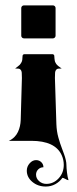

<svg xmlns="http://www.w3.org/2000/svg" viewBox="-20 -514 284 710"><path d="M12.7 6.8Q24.4 1.5 33 -7.1Q41.5 -15.6 46.4 -26.1Q51.3 -36.6 53.7 -47.5Q56.2 -58.3 56.6 -70.3L61 -225.6Q61 -239 60.4 -245.6Q59.8 -252.2 56.5 -255.9Q53.2 -259.5 49.3 -260.1Q45.4 -260.7 36.1 -260.7Q38.3 -262.5 44.9 -267.5Q51.5 -272.5 53.1 -274.3Q54.7 -276.1 58 -281.1Q61.3 -286.1 62.3 -292.2Q63.2 -298.3 63.5 -307.6Q63.5 -309.8 65.3 -311.6Q67.1 -313.5 69.3 -313.5H174.8Q177 -313.5 178.8 -311.6Q180.7 -309.8 180.7 -307.6Q180.9 -301.8 181.5 -297Q182.1 -292.2 182.7 -288.8Q183.3 -285.4 185.3 -282.1Q187.3 -278.8 188.2 -277.1Q189.2 -275.4 192.3 -272.7Q195.3 -270 196.5 -269Q197.8 -268.1 202 -265Q206.3 -262 208 -260.7Q198.7 -260.7 194.8 -260.1Q190.9 -259.5 187.6 -255.9Q184.3 -252.2 183.7 -245.6Q183.1 -239 183.1 -225.6L188.5 -54.7Q189 -41.7 190.8 -29.3Q192.6 -16.8 196.2 -4.3Q199.7 8.3 202.4 16.2Q205.1 24.2 210.1 37.6Q215.1 51 216.8 55.7Q225.6 80.3 225.6 95.7Q225.6 106.7 227.8 124.5Q230 142.3 233.4 152.3Q229.5 152.3 221.9 147.9Q214.4 143.6 210.9 143.6Q200.4 158.4 184.3 167.1Q168.2 175.8 149.4 175.8Q120.1 175.8 99.6 158.6Q79.1 141.4 79.1 117.2Q79.1 101.8 89.6 90Q100.1 78.1 113.3 78.1Q125 78.1 132.8 85.8Q140.6 93.5 140.6 104.5Q129.4 104.5 121.3 112.4Q113.3 120.4 113.3 131.8Q113.3 145.8 124.6 155.9Q136 166 151.4 166Q177.7 166 196.8 145.5Q215.8 125 215.8 95.7Q215.8 76.7 208 59.6Q183.8 6.8 95.7 6.8ZM58.6 -381.8V-484.4Q58.6 -488.3 61.5 -491.2Q64.5 -494.1 68.4 -494.1H175.8Q179.7 -494.1 182.6 -491.2Q185.5 -488.3 185.5 -484.4V-381.8Q185.5 -377.9 182.6 -375Q179.7 -372.1 175.8 -372.1H68.4Q64.5 -372.1 61.5 -375Q58.6 -377.9 58.6 -381.8Z"/></svg>

Font: Agreloy
Style: Medium
Weight: 400
Designer: gluk
Foundry: gluk
Version: Version 0.27